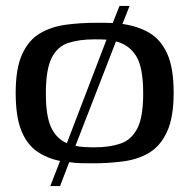

<svg xmlns="http://www.w3.org/2000/svg" viewBox="-20 -545 639 649"><path d="M150 84 183 -1Q138 -10 104 -34Q70 -58 51.5 -105Q33 -152 33 -231Q33 -314 55 -362Q77 -410 115.5 -432.5Q154 -455 203 -461.5Q252 -468 306 -468Q321 -468 334.5 -468Q348 -468 361 -467L384 -525H418L394 -464Q445 -457 484 -434.5Q523 -412 545 -364Q567 -316 567 -231Q567 -148 544.5 -99.5Q522 -51 484 -28.5Q446 -6 396.5 0.5Q347 7 293 7Q272 7 252 6.5Q232 6 214 3L183 84ZM135 -229Q135 -152 153 -114Q171 -76 206 -61L340 -411Q323 -412 299 -412Q248 -412 211 -400Q174 -388 154.5 -349Q135 -310 135 -229ZM464 -229Q464 -318 440 -356Q416 -394 372 -405L235 -52Q249 -49 265.5 -48Q282 -47 299 -47Q350 -47 387 -59.5Q424 -72 444 -110.5Q464 -149 464 -229Z"/></svg>

Font: Genos Medium
Style: Regular
Weight: 500
Designer: Robert E. Leuschke
Foundry: Robert E. Leuschke
Version: Version 1.010; ttfautohint (v1.8.3)